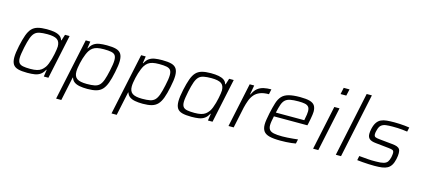

<svg xmlns="http://www.w3.org/2000/svg" viewBox="-69 -1340 4687 2139"><g transform="rotate(15 2274.0 -270.5)"><path d="M236 8Q170 8 129.5 -3Q89 -14 71 -42.5Q53 -71 53 -123Q53 -148 57.5 -181.5Q62 -215 71 -257Q88 -336 106.5 -387Q125 -438 151.5 -466.5Q178 -495 219.5 -506.5Q261 -518 323 -518Q376 -518 414 -510.5Q452 -503 475.5 -486Q499 -469 507 -440H512L534 -510H587L479 0H426L438 -80H433Q414 -43 386.5 -23.5Q359 -4 322 2Q285 8 236 8ZM257 -43Q304 -43 334 -50.5Q364 -58 384 -73Q404 -88 421 -112Q433 -129 443.5 -156Q454 -183 462.5 -213.5Q471 -244 477 -273.5Q483 -303 486.5 -327Q490 -351 490 -363Q490 -420 456 -443Q422 -466 343 -466Q289 -466 254 -459Q219 -452 197.5 -430.5Q176 -409 161 -367Q146 -325 131 -255Q123 -215 118 -184Q113 -153 113 -131Q113 -94 127 -75Q141 -56 173 -49.5Q205 -43 257 -43Z M622 202 773 -510H826L814 -430H819Q838 -468 865.5 -487Q893 -506 930 -512Q967 -518 1016 -518Q1082 -518 1122 -507Q1162 -496 1180.5 -467.5Q1199 -439 1199 -387Q1199 -362 1194.5 -328.5Q1190 -295 1181 -253Q1165 -174 1146 -123Q1127 -72 1100 -43.5Q1073 -15 1032 -3.5Q991 8 929 8Q877 8 838.5 0.5Q800 -7 776.5 -24.5Q753 -42 744 -72H740L682 202ZM909 -44Q964 -44 998.5 -51Q1033 -58 1054.5 -79.5Q1076 -101 1091 -143Q1106 -185 1121 -255Q1130 -295 1134.5 -326Q1139 -357 1139 -379Q1139 -417 1125 -435.5Q1111 -454 1079.5 -460.5Q1048 -467 995 -467Q948 -467 918 -460Q888 -453 867.5 -438Q847 -423 831 -398Q821 -382 810.5 -357.5Q800 -333 791.5 -305Q783 -277 776.5 -248.5Q770 -220 766 -193.5Q762 -167 762 -147Q762 -91 796 -67.5Q830 -44 909 -44Z M1261 202 1412 -510H1465L1453 -430H1458Q1477 -468 1504.5 -487Q1532 -506 1569 -512Q1606 -518 1655 -518Q1721 -518 1761 -507Q1801 -496 1819.5 -467.5Q1838 -439 1838 -387Q1838 -362 1833.5 -328.5Q1829 -295 1820 -253Q1804 -174 1785 -123Q1766 -72 1739 -43.5Q1712 -15 1671 -3.5Q1630 8 1568 8Q1516 8 1477.5 0.5Q1439 -7 1415.5 -24.5Q1392 -42 1383 -72H1379L1321 202ZM1548 -44Q1603 -44 1637.5 -51Q1672 -58 1693.5 -79.5Q1715 -101 1730 -143Q1745 -185 1760 -255Q1769 -295 1773.5 -326Q1778 -357 1778 -379Q1778 -417 1764 -435.5Q1750 -454 1718.5 -460.5Q1687 -467 1634 -467Q1587 -467 1557 -460Q1527 -453 1506.5 -438Q1486 -423 1470 -398Q1460 -382 1449.5 -357.5Q1439 -333 1430.5 -305Q1422 -277 1415.5 -248.5Q1409 -220 1405 -193.5Q1401 -167 1401 -147Q1401 -91 1435 -67.5Q1469 -44 1548 -44Z M2129 8Q2063 8 2022.5 -3Q1982 -14 1964 -42.5Q1946 -71 1946 -123Q1946 -148 1950.5 -181.5Q1955 -215 1964 -257Q1981 -336 1999.5 -387Q2018 -438 2044.5 -466.5Q2071 -495 2112.5 -506.5Q2154 -518 2216 -518Q2269 -518 2307 -510.5Q2345 -503 2368.5 -486Q2392 -469 2400 -440H2405L2427 -510H2480L2372 0H2319L2331 -80H2326Q2307 -43 2279.5 -23.5Q2252 -4 2215 2Q2178 8 2129 8ZM2150 -43Q2197 -43 2227 -50.5Q2257 -58 2277 -73Q2297 -88 2314 -112Q2326 -129 2336.5 -156Q2347 -183 2355.5 -213.5Q2364 -244 2370 -273.5Q2376 -303 2379.5 -327Q2383 -351 2383 -363Q2383 -420 2349 -443Q2315 -466 2236 -466Q2182 -466 2147 -459Q2112 -452 2090.5 -430.5Q2069 -409 2054 -367Q2039 -325 2024 -255Q2016 -215 2011 -184Q2006 -153 2006 -131Q2006 -94 2020 -75Q2034 -56 2066 -49.5Q2098 -43 2150 -43Z M2556 0 2664 -510H2716L2697 -403H2702Q2724 -451 2754 -475.5Q2784 -500 2823.5 -509Q2863 -518 2912 -518L2900 -459Q2839 -459 2798.5 -443Q2758 -427 2733 -397.5Q2708 -368 2693 -328Q2678 -288 2667 -242L2616 0Z M3157 8Q3076 8 3029 -4Q2982 -16 2961.5 -44.5Q2941 -73 2941 -121Q2941 -147 2946.5 -180Q2952 -213 2960 -254Q2976 -328 2992 -379Q3008 -430 3036 -460.5Q3064 -491 3114 -504.5Q3164 -518 3245 -518Q3316 -518 3356.5 -506.5Q3397 -495 3414 -469Q3431 -443 3431 -399Q3431 -386 3428 -364Q3425 -342 3420 -314.5Q3415 -287 3408 -255L3403 -235H3017Q3010 -202 3005.5 -176Q3001 -150 3001 -129Q3001 -96 3016 -77Q3031 -58 3066.5 -50.5Q3102 -43 3164 -43Q3191 -43 3223 -45Q3255 -47 3287 -50Q3319 -53 3343 -56L3332 -6Q3312 -2 3282.5 1.5Q3253 5 3220.5 6.5Q3188 8 3157 8ZM3027 -281H3355L3358 -299Q3364 -328 3367 -348.5Q3370 -369 3370 -386Q3370 -421 3356 -438Q3342 -455 3313.5 -461Q3285 -467 3239 -467Q3181 -467 3145 -460Q3109 -453 3087.5 -433.5Q3066 -414 3053 -377.5Q3040 -341 3027 -281Z M3670 -667 3686 -743H3753L3736 -667ZM3532 0 3640 -510H3700L3592 0Z M3794 0 3951 -743H4011L3854 0Z M4242 8Q4211 8 4174.5 6.5Q4138 5 4103 2Q4068 -1 4040 -4L4050 -54Q4086 -51 4111 -49Q4136 -47 4156.5 -45Q4177 -43 4198 -43Q4219 -43 4245 -43Q4302 -43 4332.5 -51.5Q4363 -60 4377 -80Q4391 -100 4399 -134Q4402 -150 4403.5 -162Q4405 -174 4405 -182Q4405 -208 4390 -215Q4375 -222 4342 -225L4190 -241Q4139 -246 4116.5 -265Q4094 -284 4094 -322Q4094 -333 4095.5 -348Q4097 -363 4101 -380Q4112 -429 4131.5 -457Q4151 -485 4179 -498Q4207 -511 4245 -514.5Q4283 -518 4331 -518Q4359 -518 4390 -516.5Q4421 -515 4451.5 -512Q4482 -509 4506 -505L4495 -455Q4466 -459 4438 -462Q4410 -465 4382.5 -466Q4355 -467 4323 -467Q4281 -467 4248.5 -463Q4216 -459 4194.5 -441.5Q4173 -424 4163 -382Q4159 -370 4157 -358Q4155 -346 4155 -337Q4155 -311 4170 -303.5Q4185 -296 4220 -293L4369 -278Q4404 -275 4425.5 -267Q4447 -259 4457 -243Q4467 -227 4467 -199Q4467 -185 4465.5 -168Q4464 -151 4459 -129Q4449 -84 4432 -57Q4415 -30 4389.5 -16Q4364 -2 4327.5 3Q4291 8 4242 8Z"/></g></svg>

Font: Saira SemiExpanded Light
Style: Italic
Weight: 300
Width: 6
Italic angle: -12°
Designer: Hector Gatti with collaboration of the Omnibus-Type team
Foundry: Omnibus-Type
Version: Version 1.101